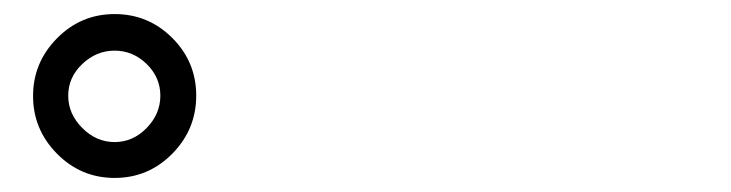

<svg xmlns="http://www.w3.org/2000/svg" viewBox="-20 -844 1040 273"><path d="M143 -591Q95 -591 61 -625.5Q27 -660 27 -707.5Q27 -755 61 -789.5Q95 -824 143 -824Q191 -824 225 -790Q259 -756 259 -708Q259 -660 225 -625.5Q191 -591 143 -591ZM143 -642Q169 -642 188.5 -662Q208 -682 208 -708Q208 -734 188.5 -753Q169 -772 143 -772Q117 -772 97 -753Q77 -734 77 -708Q77 -682 97 -662Q117 -642 143 -642Z"/></svg>

Font: Resource Han Rounded TW Medium
Style: Regular
Weight: 500
Designer: Cyano Hao (round all glyphs); Ryoko NISHIZUKA 西塚涼子 (kana, bopomofo & ideographs); Paul D. Hunt (Latin, Greek & Cyrillic)
Foundry: Cyano Hao
Version: 0.990